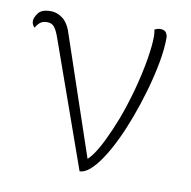

<svg xmlns="http://www.w3.org/2000/svg" viewBox="-65 -583 652 655"><g transform="rotate(10 261.0 -256.0)"><path d="M252 7 98 -427Q89 -453 80 -464Q71 -475 55 -475Q39 -475 30 -467Q21 -459 16 -449Q12 -452 9 -457.5Q6 -463 6 -471Q6 -482 17.5 -498Q29 -514 60 -514Q84 -514 104 -498Q124 -482 136 -440L276 -26L254 -30Q268 -32 285.5 -55Q303 -78 321 -115Q339 -152 356 -196Q375 -247 390 -302.5Q405 -358 413.5 -408Q422 -458 422 -491Q422 -498 421 -505Q420 -512 419 -513Q422 -515 427.5 -517Q433 -519 439 -519Q455 -519 460 -510Q465 -501 465 -493Q465 -454 456 -405.5Q447 -357 432.5 -306.5Q418 -256 400.5 -209Q383 -162 366 -127Q346 -85 325.5 -54.5Q305 -24 286.5 -8.5Q268 7 252 7Z"/></g></svg>

Font: Arima ExtraLight
Style: Regular
Weight: 250
Designer: Joana Correia and Natanael Gama
Foundry: NDISCOVER
Version: Version 1.101;gftools[0.9.23]